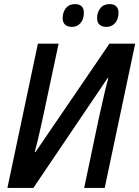

<svg xmlns="http://www.w3.org/2000/svg" viewBox="-20 -930 689 950"><path d="M16.6 0 167.5 -713.9H270L197.8 -375Q191.4 -344.2 183.6 -309.1Q175.8 -273.9 167.7 -239.7Q159.7 -205.6 151.9 -177.2H155.3L521.5 -713.9H648.9L498 0H396.5L467.3 -337.4Q475.1 -371.1 483.2 -408Q491.2 -444.8 499.5 -480Q507.8 -515.1 516.1 -543.5L512.7 -543.9L145 0ZM506.3 -796.9Q485.4 -796.9 472.9 -807.6Q460.4 -818.4 460.4 -840.3Q460.4 -869.1 476.6 -889.4Q492.7 -909.7 522.5 -909.7Q542.5 -909.7 554.4 -899.2Q566.4 -888.7 566.4 -867.2Q566.4 -835.9 549.8 -816.4Q533.2 -796.9 506.3 -796.9ZM335.9 -796.9Q314.9 -796.9 302.5 -807.6Q290 -818.4 290 -840.3Q290 -869.1 305.9 -889.4Q321.8 -909.7 351.6 -909.7Q365.2 -909.7 374.8 -905Q384.3 -900.4 389.6 -891.1Q395 -881.8 395 -867.2Q395 -835.9 378.7 -816.4Q362.3 -796.9 335.9 -796.9Z"/></svg>

Font: Open Sans SemiCondensed SemiBold
Style: Italic
Weight: 600
Width: 4
Italic angle: -12°
Designer: Monotype Design Team
Foundry: Monotype Imaging Inc.
Version: Version 3.000